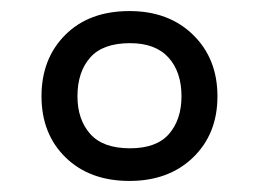

<svg xmlns="http://www.w3.org/2000/svg" viewBox="-20 -744 468 347"><path d="M214 -417Q142 -417 98.5 -459.5Q55 -502 55 -570Q55 -638 98 -681Q141 -724 214 -724Q285 -724 329 -681Q373 -638 373 -570Q373 -502 329 -459.5Q285 -417 214 -417ZM215 -476Q263 -476 285.5 -502Q308 -528 308 -570Q308 -614 284.5 -640Q261 -666 215 -666Q166 -666 143 -640Q120 -614 120 -570Q120 -528 143 -502Q166 -476 215 -476Z"/></svg>

Font: Noto Sans Lydian
Style: Regular
Weight: 400
Designer: Monotype Design Team
Foundry: Monotype Imaging Inc.
Version: Version 2.002; ttfautohint (v1.8.4.7-5d5b)